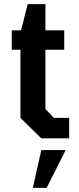

<svg xmlns="http://www.w3.org/2000/svg" viewBox="-20 -670 385 930"><path d="M180 0 79 -99V-429H37V-523H82L114 -650H200V-523H291V-429H200V-142L241 -99H315V0ZM139 240 180 57H298L206 240Z"/></svg>

Font: Tomorrow Medium
Style: Regular
Weight: 500
Designer: Tony de Marco, Monica Rizzolli
Foundry: Just in Type
Version: Version 2.002